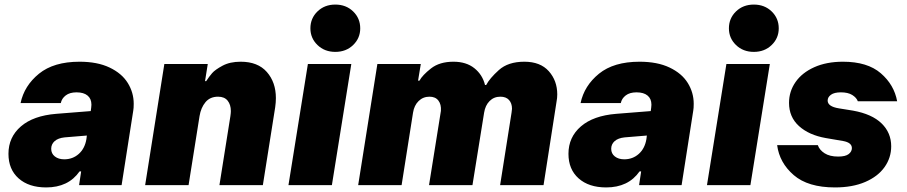

<svg xmlns="http://www.w3.org/2000/svg" viewBox="-20 -810 3970 840"><path d="M565 -356Q565 -336 563 -326L512 0H326L335 -60H328Q279 10 182 10Q106 10 61.5 -29.5Q17 -69 17 -137Q17 -210 71.5 -257Q126 -304 226 -312L377 -324L379 -339Q380 -344 380 -352Q380 -378 363 -392Q346 -406 315 -406Q285 -406 267.5 -392.5Q250 -379 246 -359H70Q86 -435 150.5 -487.5Q215 -540 328 -540Q406 -540 459.5 -514.5Q513 -489 539 -447Q565 -405 565 -356ZM358 -201 360 -217 263 -209Q234 -206 219 -192.5Q204 -179 204 -159Q204 -138 220 -125.5Q236 -113 261 -113Q298 -113 324.5 -136.5Q351 -160 358 -201Z M615 0 699 -530H889L877 -455H882Q895 -475 908 -490Q921 -505 953.5 -522.5Q986 -540 1033 -540Q1108 -540 1147.5 -495Q1187 -450 1187 -381Q1187 -362 1184 -341L1130 0H940L988 -302Q990 -316 990 -324Q990 -352 976 -369.5Q962 -387 934 -387Q899 -387 879 -363Q859 -339 853 -302L805 0Z M1338 -686Q1338 -730 1369 -760Q1400 -790 1447 -790Q1494 -790 1525 -760Q1556 -730 1556 -686Q1556 -643 1525 -613Q1494 -583 1447 -583Q1400 -583 1369 -613Q1338 -643 1338 -686ZM1432 0H1242L1327 -530H1517Z M2418 -397Q2418 -381 2415 -366L2358 0H2168L2218 -317Q2220 -329 2220 -334Q2220 -358 2207 -372.5Q2194 -387 2169 -387Q2141 -387 2122 -368Q2103 -349 2098 -317L2047 0H1857L1909 -325Q1911 -353 1898 -370Q1885 -387 1859 -387Q1831 -387 1811.5 -368Q1792 -349 1787 -317L1737 0H1547L1631 -530H1821L1809 -457H1815Q1828 -481 1865.5 -510.5Q1903 -540 1964 -540Q2020 -540 2055.5 -511.5Q2091 -483 2102 -438H2107Q2122 -467 2162.5 -503.5Q2203 -540 2274 -540Q2344 -540 2381 -498.5Q2418 -457 2418 -397Z M3015 -356Q3015 -336 3013 -326L2962 0H2776L2785 -60H2778Q2729 10 2632 10Q2556 10 2511.5 -29.5Q2467 -69 2467 -137Q2467 -210 2521.5 -257Q2576 -304 2676 -312L2827 -324L2829 -339Q2830 -344 2830 -352Q2830 -378 2813 -392Q2796 -406 2765 -406Q2735 -406 2717.5 -392.5Q2700 -379 2696 -359H2520Q2536 -435 2600.5 -487.5Q2665 -540 2778 -540Q2856 -540 2909.5 -514.5Q2963 -489 2989 -447Q3015 -405 3015 -356ZM2808 -201 2810 -217 2713 -209Q2684 -206 2669 -192.5Q2654 -179 2654 -159Q2654 -138 2670 -125.5Q2686 -113 2711 -113Q2748 -113 2774.5 -136.5Q2801 -160 2808 -201Z M3169 -686Q3169 -730 3200 -760Q3231 -790 3278 -790Q3325 -790 3356 -760Q3387 -730 3387 -686Q3387 -643 3356 -613Q3325 -583 3278 -583Q3231 -583 3200 -613Q3169 -643 3169 -686ZM3263 0H3073L3158 -530H3348Z M3380 -175H3558Q3565 -154 3587.5 -139.5Q3610 -125 3647 -125Q3679 -125 3693 -136Q3707 -147 3707 -162Q3707 -186 3669 -193L3593 -206Q3519 -219 3475.5 -258.5Q3432 -298 3432 -360Q3432 -410 3460.5 -451Q3489 -492 3542.5 -516Q3596 -540 3668 -540Q3775 -540 3833.5 -489.5Q3892 -439 3905 -367H3733Q3727 -383 3708.5 -394.5Q3690 -406 3659 -406Q3630 -406 3615.5 -395.5Q3601 -385 3601 -370Q3601 -344 3650 -336L3712 -326Q3795 -311 3837 -270Q3879 -229 3879 -170Q3879 -120 3850 -79Q3821 -38 3765.5 -14Q3710 10 3633 10Q3515 10 3452.5 -44Q3390 -98 3380 -175Z"/></svg>

Font: Be Vietnam Black
Style: Italic
Weight: 900
Italic angle: -9°
Designer: Lam Bao; Tony Le; Vietanh Nguyen
Foundry: Yellow Type Foundry
Version: Version 5.000